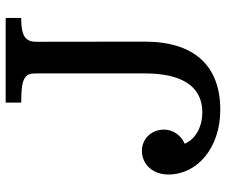

<svg xmlns="http://www.w3.org/2000/svg" viewBox="-79 -693 782 664"><g transform="rotate(-90 312.0 -361.0)"><path d="M40.5 -169.4C40.5 -69.3 133.3 9.8 264.2 9.8C415.5 9.8 500 -79.1 500 -251L499.5 -625.5C499.5 -664.6 518.6 -678.7 582 -678.7V-732.4H289.1V-678.7C379.9 -678.7 390.1 -664.6 390.1 -625.5V-251.5C390.1 -129.9 350.1 -52.2 254.9 -52.2C210.4 -52.2 164.1 -72.3 147 -113.3C175.3 -125 195.8 -153.3 195.8 -185.1C195.8 -228 164.1 -261.2 122.6 -261.2C75.7 -261.2 40.5 -224.1 40.5 -169.4Z"/></g></svg>

Font: Arbutus Slab
Style: Regular
Weight: 400
Designer: Karolina Lach
Foundry: Karolina Lach
Version: Version 1.001